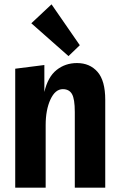

<svg xmlns="http://www.w3.org/2000/svg" viewBox="-20 -863 549 883"><path d="M50 0V-547L184 -564V-440Q200 -509 240 -541Q280 -573 334 -573Q393 -573 428.5 -532.5Q464 -492 464 -404V0H324V-348Q324 -408 311 -430.5Q298 -453 269 -453Q234 -453 212 -405.5Q190 -358 190 -287V0ZM295 -605 124 -756 217 -843 347 -655Z"/></svg>

Font: Freeman
Style: Regular
Weight: 400
Designer: Vernon Adams, Aoife Mooney, Rodrigo Fuenzalida
Foundry: Rodrigo Fuenzalida
Version: Version 1.000; ttfautohint (v1.8.4.7-5d5b)